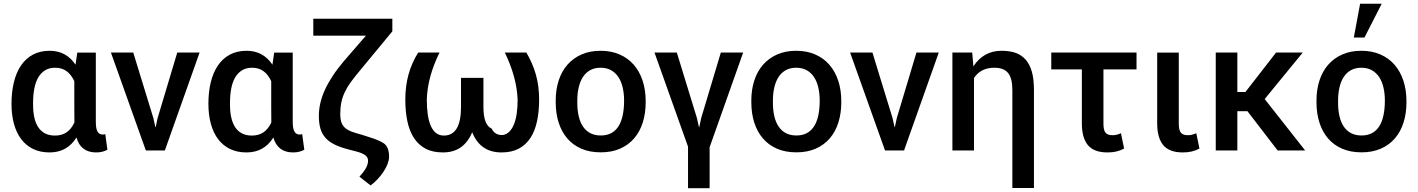

<svg xmlns="http://www.w3.org/2000/svg" viewBox="-20 -812 7649 1036"><path d="M499 10.5Q415.5 10.5 392.5 -70Q342.5 10.5 247.5 10.5Q196.5 10.5 158 -8.5Q119.5 -27.5 93.8 -62Q68 -96.5 55 -145Q42 -193.5 42 -252Q42 -315 54.8 -367.8Q67.5 -420.5 93 -458.2Q118.5 -496 157.2 -517Q196 -538 248.5 -538Q337 -538 387.5 -463L397 -528H497V-156Q497 -117.5 506.2 -101.8Q515.5 -86 534.5 -86Q543 -86 548 -88.5L559.5 -4Q533.5 10.5 499 10.5ZM277 -80.5Q313.5 -80.5 339 -97.8Q364.5 -115 381.5 -151Q381 -181 381 -236.5V-245Q381 -248 381 -250.5V-254Q381 -256 381 -257.5V-267Q381 -270 381 -273V-277Q381 -279 381 -281V-285Q381 -287 381 -289V-293Q381 -295 381 -297.5V-374Q364.5 -409.5 339.2 -428Q314 -446.5 278 -446.5Q245.5 -446.5 223 -432.5Q200.5 -418.5 186 -393.2Q171.5 -368 165 -333.2Q158.5 -298.5 158.5 -257.5V-247Q158.5 -209 165.2 -178.2Q172 -147.5 186.2 -125.8Q200.5 -104 223 -92.2Q245.5 -80.5 277 -80.5Z M869.5 0H767L578.5 -528.5H699L807.5 -175L818.5 -126H820L830.5 -175L936.5 -528.5H1057Z M1561.5 10.5Q1478 10.5 1455 -70Q1405 10.5 1310 10.5Q1259 10.5 1220.5 -8.5Q1182 -27.5 1156.2 -62Q1130.5 -96.5 1117.5 -145Q1104.5 -193.5 1104.5 -252Q1104.5 -315 1117.2 -367.8Q1130 -420.5 1155.5 -458.2Q1181 -496 1219.8 -517Q1258.5 -538 1311 -538Q1399.5 -538 1450 -463L1459.5 -528H1559.5V-156Q1559.5 -117.5 1568.8 -101.8Q1578 -86 1597 -86Q1605.5 -86 1610.5 -88.5L1622 -4Q1596 10.5 1561.5 10.5ZM1339.5 -80.5Q1376 -80.5 1401.5 -97.8Q1427 -115 1444 -151Q1443.5 -181 1443.5 -236.5V-245Q1443.5 -248 1443.5 -250.5V-254Q1443.5 -256 1443.5 -257.5V-267Q1443.5 -270 1443.5 -273V-277Q1443.5 -279 1443.5 -281V-285Q1443.5 -287 1443.5 -289V-293Q1443.5 -295 1443.5 -297.5V-374Q1427 -409.5 1401.8 -428Q1376.5 -446.5 1340.5 -446.5Q1308 -446.5 1285.5 -432.5Q1263 -418.5 1248.5 -393.2Q1234 -368 1227.5 -333.2Q1221 -298.5 1221 -257.5V-247Q1221 -209 1227.8 -178.2Q1234.5 -147.5 1248.8 -125.8Q1263 -104 1285.5 -92.2Q1308 -80.5 1339.5 -80.5Z M1979.5 188.5 1919.5 141.5Q1944 114.5 1955 94Q1966 73.5 1966 54.5Q1966 37 1950.2 25.2Q1934.5 13.5 1901 5L1861 -5.5Q1816.5 -17 1785.8 -32Q1755 -47 1736 -68.5Q1717 -90 1708.8 -118.8Q1700.5 -147.5 1700.5 -186Q1700.5 -220 1708.2 -254.5Q1716 -289 1732.2 -325.2Q1748.5 -361.5 1773.8 -400.2Q1799 -439 1834.5 -481L1954.5 -619.5H1670.5V-711H2097V-643L1924 -433.5Q1894 -398 1873.5 -369.8Q1853 -341.5 1840.2 -314.5Q1827.5 -287.5 1821.8 -259.5Q1816 -231.5 1816 -197Q1816 -162 1825.8 -143Q1835.5 -124 1855 -112.5Q1874.5 -101 1904 -93Q1933.5 -85 1972.5 -72Q2024.5 -56 2050.5 -39Q2079.5 -19 2079.5 35Q2079 53 2070.8 74Q2062.5 95 2048.5 115.8Q2034.5 136.5 2016.8 155.5Q1999 174.5 1979.5 188.5Z M2686 10.5Q2571.5 10.5 2528 -98H2527.5Q2482.5 10.5 2370 10.5Q2314.5 10.5 2276 -10Q2237.5 -30.5 2213.2 -68Q2189 -105.5 2178 -158Q2167 -210.5 2167 -274.5Q2167 -348 2184.5 -410.8Q2202 -473.5 2236.5 -528.5H2351.5Q2286 -394.5 2283 -274.5Q2283 -229.5 2288.2 -193.5Q2293.5 -157.5 2304.8 -132.2Q2316 -107 2333.5 -93.8Q2351 -80.5 2375 -80.5Q2467.5 -80.5 2467.5 -234.5V-392H2588.5V-234.5Q2588.5 -137 2633 -118Q2650 -83.5 2687.5 -83.5Q2690.5 -83.5 2693.5 -83.5Q2714.5 -87 2729.5 -102.8Q2744.5 -118.5 2754.2 -143.5Q2764 -168.5 2768.5 -202Q2773 -235.5 2773 -274.5Q2768.5 -395 2704 -528.5H2820Q2853.5 -472.5 2871.2 -410.5Q2889 -348.5 2889 -274.5Q2889 -211.5 2878 -159Q2867 -106.5 2842.8 -68.8Q2818.5 -31 2779.8 -10.2Q2741 10.5 2686 10.5Z M3221.5 10Q3162.5 10 3117.2 -9.5Q3072 -29 3041.2 -64.8Q3010.5 -100.5 2994.5 -150.2Q2978.5 -200 2978.5 -261V-269Q2978.5 -328 2994.5 -377.5Q3010.5 -427 3041.5 -462.5Q3072.5 -498 3117.5 -518Q3162.5 -538 3220.5 -538Q3278 -538 3323.2 -518.2Q3368.5 -498.5 3399.8 -462.5Q3431 -426.5 3447.5 -376.5Q3464 -326.5 3464 -266V-261Q3464 -201.5 3448.5 -151.8Q3433 -102 3402.2 -66Q3371.5 -30 3326.2 -10Q3281 10 3221.5 10ZM3221.5 -81Q3255 -81 3278.8 -94Q3302.5 -107 3317.8 -131.5Q3333 -156 3340.2 -190.8Q3347.5 -225.5 3347.5 -269Q3347.5 -307 3340 -339.5Q3332.5 -372 3317 -395.8Q3301.5 -419.5 3277.5 -433Q3253.5 -446.5 3220.5 -446.5Q3188 -446.5 3164.2 -433.2Q3140.5 -420 3125.2 -396.2Q3110 -372.5 3102.5 -340Q3095 -307.5 3095 -269V-258.5Q3095 -217 3102.8 -184.2Q3110.5 -151.5 3126.2 -128.5Q3142 -105.5 3165.8 -93.2Q3189.5 -81 3221.5 -81Z M3809 203.5H3692.5V-20.5L3511.5 -528.5H3632L3740.5 -175L3751.5 -126H3753L3763.5 -175L3869.5 -528.5H3990L3809 -17.5Z M4277 10Q4218 10 4172.8 -9.5Q4127.5 -29 4096.8 -64.8Q4066 -100.5 4050 -150.2Q4034 -200 4034 -261V-269Q4034 -328 4050 -377.5Q4066 -427 4097 -462.5Q4128 -498 4173 -518Q4218 -538 4276 -538Q4333.5 -538 4378.8 -518.2Q4424 -498.5 4455.2 -462.5Q4486.5 -426.5 4503 -376.5Q4519.5 -326.5 4519.5 -266V-261Q4519.5 -201.5 4504 -151.8Q4488.5 -102 4457.8 -66Q4427 -30 4381.8 -10Q4336.5 10 4277 10ZM4277 -81Q4310.5 -81 4334.2 -94Q4358 -107 4373.2 -131.5Q4388.5 -156 4395.8 -190.8Q4403 -225.5 4403 -269Q4403 -307 4395.5 -339.5Q4388 -372 4372.5 -395.8Q4357 -419.5 4333 -433Q4309 -446.5 4276 -446.5Q4243.5 -446.5 4219.8 -433.2Q4196 -420 4180.8 -396.2Q4165.5 -372.5 4158 -340Q4150.5 -307.5 4150.5 -269V-258.5Q4150.5 -217 4158.2 -184.2Q4166 -151.5 4181.8 -128.5Q4197.5 -105.5 4221.2 -93.2Q4245 -81 4277 -81Z M4858 0H4755.5L4567 -528.5H4687.5L4796 -175L4807 -126H4808.5L4819 -175L4925 -528.5H5045.5Z M5559 202.5H5442.5V-326.5Q5442.5 -389.5 5419.5 -418Q5396.5 -446.5 5345.5 -446.5Q5271.5 -446.5 5235.5 -391V0H5119V-528.5H5226L5232 -456Q5232 -456 5232.5 -456Q5232.5 -456 5232.5 -456H5233Q5233 -456 5233 -456Q5233 -455.5 5233.5 -455.5Q5259 -495 5296.8 -516.5Q5334.5 -538 5385.5 -538Q5427.5 -538 5459.8 -526.8Q5492 -515.5 5514.2 -490.2Q5536.5 -465 5547.8 -425Q5559 -385 5559 -328Z M5956 10.5Q5883 10.5 5850.2 -28.8Q5817.5 -68 5817.5 -147V-437.5H5652.5V-528.5H6112.5V-437.5H5934V-144Q5934 -109.5 5945.2 -96Q5956.5 -82.5 5981.5 -82.5Q5995.5 -82.5 6005.5 -85Q6015.5 -87.5 6028.5 -93L6045.5 -10.5Q6025.5 0.5 6004 5.5Q5982.5 10.5 5956 10.5Z M6362.5 10.5Q6289.5 10.5 6256.8 -28.8Q6224 -68 6224 -147V-528H6340.5V-144Q6340.5 -110.5 6351.5 -96.5Q6362.5 -82.5 6388.5 -82.5Q6402.5 -82.5 6412 -85Q6421.5 -87.5 6435 -93L6452 -10.5Q6432 0.5 6410.2 5.5Q6388.5 10.5 6362.5 10.5Z M7022.5 0H6874L6711 -212H6656.5V0H6540V-528.5H6656.5V-315.5H6700L6865.5 -528.5H7009.5L6804 -277.5Z M7342.5 -609.5H7285L7319 -792H7435.5ZM7326.5 10Q7267.5 10 7222.2 -9.5Q7177 -29 7146.2 -64.8Q7115.5 -100.5 7099.5 -150.2Q7083.5 -200 7083.5 -261V-269Q7083.5 -328 7099.5 -377.5Q7115.5 -427 7146.5 -462.5Q7177.5 -498 7222.5 -518Q7267.5 -538 7325.5 -538Q7383 -538 7428.2 -518.2Q7473.5 -498.5 7504.8 -462.5Q7536 -426.5 7552.5 -376.5Q7569 -326.5 7569 -266V-261Q7569 -201.5 7553.5 -151.8Q7538 -102 7507.2 -66Q7476.5 -30 7431.2 -10Q7386 10 7326.5 10ZM7326.5 -81Q7360 -81 7383.8 -94Q7407.5 -107 7422.8 -131.5Q7438 -156 7445.2 -190.8Q7452.5 -225.5 7452.5 -269Q7452.5 -307 7445 -339.5Q7437.5 -372 7422 -395.8Q7406.5 -419.5 7382.5 -433Q7358.5 -446.5 7325.5 -446.5Q7293 -446.5 7269.2 -433.2Q7245.5 -420 7230.2 -396.2Q7215 -372.5 7207.5 -340Q7200 -307.5 7200 -269V-258.5Q7200 -217 7207.8 -184.2Q7215.5 -151.5 7231.2 -128.5Q7247 -105.5 7270.8 -93.2Q7294.5 -81 7326.5 -81Z"/></svg>

Font: Roberto Sans Medium
Style: Regular
Weight: 500
Designer: Google (font) & Cristiano Sobral (main changes)
Version: Version 1.000;October 12, 2021;FontCreator 14.0.0.2814 64-bi